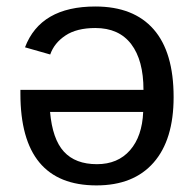

<svg xmlns="http://www.w3.org/2000/svg" viewBox="-20 -558 596 588"><path d="M419.4 -282.7Q419.4 -373.5 381.8 -422.9Q344.2 -472.2 272 -472.2Q214.8 -472.2 180.4 -449.2Q146 -426.3 133.8 -391.1L56.6 -413.1Q104 -538.1 272 -538.1Q389.2 -538.1 450.4 -468.3Q511.7 -398.4 511.7 -260.7Q511.7 -129.9 450.4 -60.1Q389.2 9.8 275.4 9.8Q42.5 9.8 42.5 -271V-282.7ZM133.3 -215.3Q140.6 -131.8 175.8 -93.5Q210.9 -55.2 276.9 -55.2Q340.8 -55.2 378.2 -97.9Q415.5 -140.6 418.5 -215.3Z"/></svg>

Font: Arial
Style: Regular
Weight: 400
Designer: Steve Matteson
Foundry: Ascender Corporation
Version: Version 2.00.3